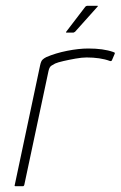

<svg xmlns="http://www.w3.org/2000/svg" viewBox="-20 -645 418 665"><path d="M286 -477Q338 -477 372 -465Q374 -464 376.5 -463Q379 -462 377 -458L368 -437Q367 -434 364.5 -433.5Q362 -433 360 -434Q344 -440 323.5 -443Q303 -446 280 -446Q264 -446 241.5 -442Q219 -438 199.5 -433.5Q180 -429 171 -425Q165 -422 158 -417.5Q151 -413 148 -399L64 -4Q63 -2 62 -1Q61 0 59 0H34Q32 0 31 -1Q30 -2 31 -4L119 -419Q122 -433 127 -438Q132 -443 140 -447Q172 -461 212.5 -469Q253 -477 286 -477ZM211 -532Q208 -532 208.5 -533.5Q209 -535 210 -536L275 -621Q278 -625 284 -625H317Q319 -625 319 -624Q319 -623 317 -621L240 -535Q238 -534 236.5 -533Q235 -532 233 -532Z"/></svg>

Font: Glory Thin Thin
Style: Italic
Weight: 250
Italic angle: -12°
Version: Version 1.011